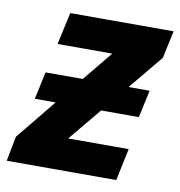

<svg xmlns="http://www.w3.org/2000/svg" viewBox="-90 -608 629 670"><g transform="rotate(10 224.5 -273.0)"><path d="M-22.9 0 -5.9 -87.9 109.9 -230H36.1L57.1 -327.1H189L274.9 -432.1H81.1L106 -545.9H472.2L451.2 -448.2L351.1 -327.1H425.8L404.8 -230H271L174.8 -113.8H389.2L365.2 0Z"/></g></svg>

Font: Open Sans
Style: Bold Italic
Weight: 700
Italic angle: -12°
Designer: Monotype Design Team
Foundry: Monotype Imaging Inc.
Version: Version 3.003; ttfautohint (v1.8.4)